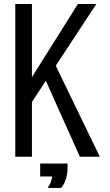

<svg xmlns="http://www.w3.org/2000/svg" viewBox="-20 -805 540 945"><path d="M55.2 -33.7V-785.2H137.2V-425.3L363.3 -785.2H454.1L254.4 -481.4L471.2 -33.7H373L205.6 -407.2L137.2 -303.2V-33.7ZM214.4 120.1Q232.9 94.7 236.8 63.5H177.7V0H312.5V19.5Q312.5 81.5 281.2 120.1Z"/></svg>

Font: BIZ UDGothic
Style: Regular
Weight: 400
Monospace: yes
Designer: TypeBank Co., Ltd.
Foundry: Morisawa Inc.
Version: Version 1.05